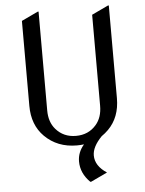

<svg xmlns="http://www.w3.org/2000/svg" viewBox="-63 -807 814 1077"><g transform="rotate(-5 344.0 -268.5)"><path d="M97.7 -712.9 190.4 -756.8H195.3V-200.2Q195.3 -134.8 230.5 -94.2Q273.9 -43.9 344.2 -43.9Q414.6 -43.9 458 -94.2Q493.2 -134.8 493.2 -200.2V-712.9L585.9 -756.8H590.8V-234.4Q590.8 -127 524.9 -61Q507.3 -43.5 487.3 -29.8Q433.6 25.4 433.6 74.2Q433.6 133.3 499 175.8L406.2 219.7H401.4Q348.1 167.5 348.1 100.6Q348.1 49.3 384.3 7.3Q365.2 9.8 344.2 9.8Q234.9 9.8 163.6 -61Q97.7 -126.5 97.7 -234.4Z"/></g></svg>

Font: Nova Slim
Style: Book
Weight: 400
Version: Version 2.000